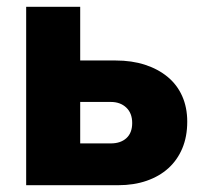

<svg xmlns="http://www.w3.org/2000/svg" viewBox="-20 -545 586 565"><path d="M57 -525H216V-367H320Q368 -367 406.5 -354.5Q445 -342 473 -319Q501 -296 516 -262.5Q531 -229 531 -187Q531 -143 516.5 -108.5Q502 -74 475.5 -50Q449 -26 411.5 -13Q374 0 328 0H57ZM306 -123Q335 -123 352 -138.5Q369 -154 369 -183Q369 -212 351.5 -228.5Q334 -245 306 -245H216V-123Z"/></svg>

Font: Boldmen
Style: Bold
Weight: 700
Designer: Matt McInerney, Pablo Impallari, Rodrigo Fuenzalida
Foundry: LIVING CONCEPT
Version: Version 1.000